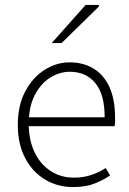

<svg xmlns="http://www.w3.org/2000/svg" viewBox="-20 -744 523 776"><path d="M274 12Q213 12 162.5 -18Q112 -48 82 -104.5Q52 -161 52 -239Q52 -318 82 -374.5Q112 -431 160 -461.5Q208 -492 261 -492Q318 -492 359.5 -466Q401 -440 423 -390.5Q445 -341 445 -270Q445 -261 445 -252Q445 -243 443 -234H80V-270H403Q403 -363 365 -408.5Q327 -454 262 -454Q222 -454 184 -431Q146 -408 121 -360.5Q96 -313 96 -241Q97 -174 121 -126Q145 -78 186 -52Q227 -26 278 -26Q317 -26 349.5 -37Q382 -48 407 -65L425 -35Q397 -16 362 -2Q327 12 274 12ZM189 -570 326 -724H378L381 -719L229 -570Z"/></svg>

Font: Mada Light
Style: Regular
Weight: 300
Designer: Khaled Hosny
Version: Version 1.5